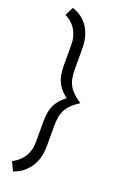

<svg xmlns="http://www.w3.org/2000/svg" viewBox="-178 -871 651 1037"><g transform="rotate(20 148.0 -352.5)"><path d="M49 -823 24 -774Q34 -769 45.5 -761.5Q57 -754 68 -742.5Q79 -731 88.5 -715Q98 -699 103.5 -678Q109 -657 109 -630V-517Q109 -489 113.5 -461Q118 -433 134 -406Q150 -379 184 -353Q150 -327 134 -300Q118 -273 113.5 -245.5Q109 -218 109 -190V-76Q109 -49 103.5 -28.5Q98 -8 88.5 8Q79 24 67 35.5Q55 47 44 54.5Q33 62 23 67L47 118Q49 117 62.5 112Q76 107 94 94.5Q112 82 130 60.5Q148 39 160 5.5Q172 -28 172 -76V-190Q172 -218 176.5 -244Q181 -270 198 -295.5Q215 -321 251 -345L263 -353L251 -361Q215 -386 198 -411Q181 -436 176.5 -462.5Q172 -489 172 -517V-630Q172 -678 160.5 -711.5Q149 -745 131 -767Q113 -789 94.5 -801Q76 -813 63 -817.5Q50 -822 49 -823Z"/></g></svg>

Font: AdventPro_ExpandedRegular
Style: ExpandedRegular
Weight: 400
Width: 7
Designer: VivaRado, Andreas Kalpakidis
Foundry: VivaRado, Andreas Kalpakidis
Version: Version 3.000